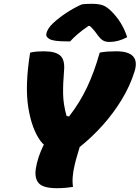

<svg xmlns="http://www.w3.org/2000/svg" viewBox="-20 -978 732 1007"><path d="M363 2Q322 9 278 9Q207 9 183.5 -17Q160 -43 168 -94Q177 -153 210 -220Q201 -227 193 -238Q147 -300 128.5 -413.5Q110 -527 138 -702Q155 -706 173 -707.5Q191 -709 209 -709Q271 -709 296 -686.5Q321 -664 316 -608Q310 -539 311 -485Q312 -431 329 -370L342 -367Q398 -439 436 -519Q474 -599 503 -702Q522 -706 544 -707.5Q566 -709 589 -709Q718 -709 686 -604Q662 -527 618.5 -455.5Q575 -384 518.5 -321Q462 -258 398 -207Q391 -183 383.5 -158Q376 -133 371 -110Q364 -81 361.5 -52Q359 -23 363 2ZM409 -955Q421 -957 436.5 -957.5Q452 -958 462 -958Q494 -958 515.5 -951.5Q537 -945 561 -922Q590 -894 611.5 -860Q633 -826 647 -783Q600 -758 555 -758Q533 -758 520 -766Q507 -774 495 -790Q486 -803 476.5 -815Q467 -827 451 -842H444Q409 -818 385.5 -797.5Q362 -777 348 -761H329Q261 -761 240 -773Q219 -785 223 -801Q225 -812 233 -826Q241 -840 258 -856Q289 -885 329.5 -911.5Q370 -938 409 -955Z"/></svg>

Font: Recursive Sn Csl St Blk
Style: Italic
Weight: 900
Italic angle: -15°
Version: Version 1.079;hotconv 1.0.112;makeotfexe 2.5.65598; ttfautoh